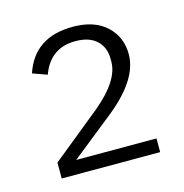

<svg xmlns="http://www.w3.org/2000/svg" viewBox="-67 -767 480 501"><g transform="rotate(-15 173.0 -516.5)"><path d="M307 -366V-329H41V-372L174 -480Q245 -539 245 -590V-598Q245 -629 225 -647.5Q205 -666 168 -666Q100 -666 76 -600L37 -614Q67 -704 171 -704Q229 -704 261.5 -674Q294 -644 294 -597Q294 -527 199 -453L90 -366Z"/></g></svg>

Font: IBM Plex Sans Light
Style: Regular
Weight: 300
Designer: Mike Abbink, Paul van der Laan, Pieter van Rosmalen
Foundry: Bold Monday
Version: Version 3.0